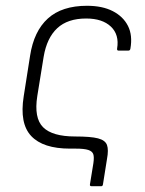

<svg xmlns="http://www.w3.org/2000/svg" viewBox="-20 -514 500 664"><path d="M297 130Q290 130 291 124L303 50Q306 29 302.5 19Q299 9 285 4.5Q271 0 242 0H222Q129 0 88 -43.5Q47 -87 62 -181L84 -321Q97 -406 145.5 -450Q194 -494 281 -494Q334 -494 370 -475.5Q406 -457 422.5 -424.5Q439 -392 431 -346Q430 -339 424 -339H390Q384 -339 385 -346Q393 -394 363.5 -422Q334 -450 278 -450Q214 -450 178 -416.5Q142 -383 131 -318L109 -182Q97 -106 129 -74Q161 -42 240 -42Q294 -42 319 -35.5Q344 -29 350 -12.5Q356 4 350 36L336 124Q335 130 330 130Z"/></svg>

Font: Sofia Sans Semi Condensed Light
Style: Italic
Weight: 300
Italic angle: -9°
Version: Version 4.100